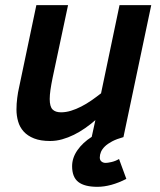

<svg xmlns="http://www.w3.org/2000/svg" viewBox="-20 -532 622 745"><path d="M470.2 162.1Q440.9 177.2 412.4 185.1Q383.8 192.9 357.9 192.9Q308.1 192.9 283.9 174.1Q259.8 155.3 259.8 112.8Q259.8 80.6 280.3 51Q300.8 21.5 335.9 -1L350.1 -65.9Q331.1 -49.3 310.1 -34.7Q289.1 -20 266.8 -9Q244.6 2 221.4 8.5Q198.2 15.1 174.8 15.1Q137.2 15.1 112.1 5.1Q86.9 -4.9 71.8 -21.7Q56.6 -38.6 50.3 -60.8Q43.9 -83 43.9 -106.9Q43.9 -129.9 46.9 -152.3Q49.8 -174.8 53.2 -189L121.1 -512.2H244.1L184.1 -230Q178.7 -203.6 175.8 -183.3Q172.9 -163.1 172.9 -147.9Q172.9 -118.7 183.8 -107.4Q194.8 -96.2 216.8 -96.2Q235.8 -96.2 255.6 -102.3Q275.4 -108.4 295.4 -118.7Q315.4 -128.9 334.7 -142.3Q354 -155.8 372.1 -169.9L443.8 -512.2H566.9L459 0Q432.6 7.3 415 16.6Q397.5 25.9 387 36.1Q376.5 46.4 371.8 57.4Q367.2 68.4 367.2 79.1Q367.2 89.4 373.8 94.7Q380.4 100.1 390.1 100.1Q397.5 100.1 412.6 96.7Q427.7 93.3 441.9 85Z"/></svg>

Font: Lorenzo Sans
Style: Bold Italic
Weight: 700
Italic angle: -12°
Foundry: Intel Corporation
Version: Version 1.00; ttfautohint (v1.5)